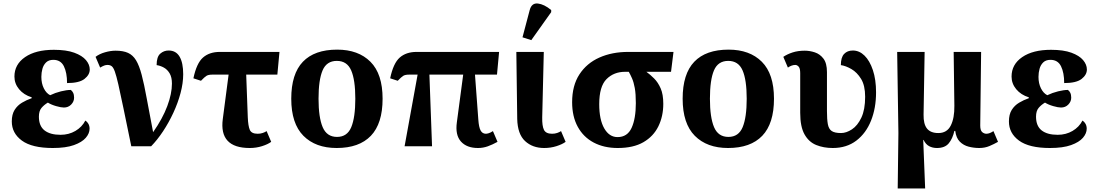

<svg xmlns="http://www.w3.org/2000/svg" viewBox="-20 -831 6233 1091"><path d="M280 10Q162 10 104.5 -32Q47 -74 47 -141Q47 -181 63 -206.5Q79 -232 105 -247.5Q131 -263 160 -273V-278Q115 -292 88.5 -324Q62 -356 62 -396Q62 -465 122.5 -506.5Q183 -548 286 -548Q357 -548 402 -531.5Q447 -515 468.5 -489.5Q490 -464 490 -436Q490 -406 460 -382.5Q430 -359 361 -359Q361 -418 343 -454.5Q325 -491 283 -491Q257 -491 242 -476.5Q227 -462 221 -440Q215 -418 215 -394Q215 -357 229 -329Q243 -301 265 -290Q294 -304 326.5 -312Q359 -320 382 -320Q390 -315 395.5 -304Q401 -293 401 -276Q401 -254 384.5 -237Q368 -220 343 -220Q327 -220 299 -228Q271 -236 252 -248Q230 -235 215.5 -217.5Q201 -200 201 -168Q201 -115 233 -90Q265 -65 324 -65Q371 -65 408.5 -87Q446 -109 465 -146Q476 -139 482.5 -127Q489 -115 489 -100Q489 -73 467.5 -48Q446 -23 400 -6.5Q354 10 280 10Z M726 0Q699 -131 681.5 -216Q664 -301 652.5 -351Q641 -401 632.5 -424.5Q624 -448 614.5 -455Q605 -462 591 -462Q581 -462 572 -458.5Q563 -455 549 -447L523 -508Q545 -525 577 -534Q609 -543 637 -543Q680 -543 707.5 -530.5Q735 -518 753 -488.5Q771 -459 785 -406Q799 -353 813.5 -273Q828 -193 850 -80Q904 -157 930.5 -228Q957 -299 957 -356Q957 -392 944 -414Q931 -436 911 -447Q891 -458 870 -461Q870 -508 890.5 -526Q911 -544 938 -544Q980 -544 1000.5 -509Q1021 -474 1021 -409Q1021 -359 1006 -302.5Q991 -246 965 -190Q939 -134 906.5 -85Q874 -36 839 0Z M1399 10Q1224 10 1246 -155L1279 -407H1187Q1165 -407 1154 -400.5Q1143 -394 1122 -372L1079 -386Q1097 -472 1133.5 -504Q1170 -536 1229 -536H1568L1556 -407H1379L1388 -164Q1390 -115 1399.5 -93Q1409 -71 1444 -71Q1460 -71 1473 -75.5Q1486 -80 1495 -86L1521 -25Q1502 -11 1469 -0.5Q1436 10 1399 10Z M1893 10Q1773 10 1704 -59.5Q1635 -129 1635 -270Q1635 -411 1701 -480Q1767 -549 1896 -549Q2016 -549 2085 -480Q2154 -411 2154 -270Q2154 -129 2087.5 -59.5Q2021 10 1893 10ZM1895 -53Q1953 -53 1976 -108.5Q1999 -164 1999 -270Q1999 -377 1975.5 -431Q1952 -485 1894 -485Q1836 -485 1813 -431Q1790 -377 1790 -270Q1790 -164 1813.5 -108.5Q1837 -53 1895 -53Z M2279 0 2353 -407H2305Q2283 -407 2272 -400.5Q2261 -394 2240 -372L2197 -386Q2215 -472 2251.5 -504Q2288 -536 2347 -536H2816L2804 -407H2679L2698 -151Q2701 -108 2711 -89.5Q2721 -71 2741 -71Q2747 -71 2757 -74Q2767 -77 2781 -86L2807 -25Q2778 -9 2751.5 0.5Q2725 10 2696 10Q2632 10 2599 -27Q2566 -64 2576 -136L2612 -407H2420L2435 0Z M3072 10Q3006 10 2963.5 -29.5Q2921 -69 2919 -155L2914 -536H3070L3061 -164Q3060 -115 3071 -93Q3082 -71 3117 -71Q3133 -71 3146 -75.5Q3159 -80 3168 -86L3194 -25Q3175 -11 3142 -0.5Q3109 10 3072 10ZM2999 -603 2949 -619 2990 -774Q3001 -815 3036.5 -811Q3072 -807 3112 -774V-762Z M3490 10Q3412 10 3353.5 -21Q3295 -52 3263 -110.5Q3231 -169 3231 -250Q3231 -345 3272.5 -408.5Q3314 -472 3386 -504Q3458 -536 3549 -536H3807L3793 -423H3653Q3675 -407 3697 -385Q3719 -363 3734 -329Q3749 -295 3749 -241Q3749 -170 3721 -113Q3693 -56 3636 -23Q3579 10 3490 10ZM3489 -52Q3545 -52 3569 -104.5Q3593 -157 3593 -245Q3593 -298 3587 -331Q3581 -364 3571.5 -385.5Q3562 -407 3553 -423H3532Q3468 -423 3426.5 -381.5Q3385 -340 3385 -239Q3385 -151 3413.5 -101.5Q3442 -52 3489 -52Z M4117 10Q3997 10 3928 -59.5Q3859 -129 3859 -270Q3859 -411 3925 -480Q3991 -549 4120 -549Q4240 -549 4309 -480Q4378 -411 4378 -270Q4378 -129 4311.5 -59.5Q4245 10 4117 10ZM4119 -53Q4177 -53 4200 -108.5Q4223 -164 4223 -270Q4223 -377 4199.5 -431Q4176 -485 4118 -485Q4060 -485 4037 -431Q4014 -377 4014 -270Q4014 -164 4037.5 -108.5Q4061 -53 4119 -53Z M4712 10Q4660 10 4618 -7Q4576 -24 4551.5 -67.5Q4527 -111 4527 -190V-415Q4527 -443 4518 -452.5Q4509 -462 4499 -462Q4479 -462 4457 -447L4431 -508Q4453 -523 4483.5 -533Q4514 -543 4553 -543Q4581 -543 4610 -533.5Q4639 -524 4659 -498Q4679 -472 4679 -421V-200Q4679 -153 4684 -125.5Q4689 -98 4706 -86.5Q4723 -75 4759 -75Q4789 -75 4821 -96Q4853 -117 4874.5 -162.5Q4896 -208 4896 -281Q4896 -345 4873 -382.5Q4850 -420 4818 -438.5Q4786 -457 4758 -461Q4758 -505 4776.5 -524.5Q4795 -544 4826 -544Q4863 -544 4892.5 -515Q4922 -486 4940 -432.5Q4958 -379 4958 -306Q4958 -217 4929.5 -145.5Q4901 -74 4846 -32Q4791 10 4712 10Z M5081 240 5085 -75 5078 -536H5234L5228 -180Q5227 -126 5247.5 -100.5Q5268 -75 5312 -75Q5361 -75 5382.5 -117.5Q5404 -160 5403 -230L5399 -536H5555L5550 -118Q5550 -90 5561 -80.5Q5572 -71 5585 -71Q5603 -71 5625 -86L5651 -25Q5628 -12 5602 -1Q5576 10 5544 10Q5514 10 5484.5 2.5Q5455 -5 5434 -26Q5413 -47 5408 -87H5403Q5393 -43 5371 -16.5Q5349 10 5304 10Q5279 10 5259.5 -0.5Q5240 -11 5228 -36H5226L5237 240Z M5946 10Q5828 10 5770.5 -32Q5713 -74 5713 -141Q5713 -181 5729 -206.5Q5745 -232 5771 -247.5Q5797 -263 5826 -273V-278Q5781 -292 5754.5 -324Q5728 -356 5728 -396Q5728 -465 5788.5 -506.5Q5849 -548 5952 -548Q6023 -548 6068 -531.5Q6113 -515 6134.5 -489.5Q6156 -464 6156 -436Q6156 -406 6126 -382.5Q6096 -359 6027 -359Q6027 -418 6009 -454.5Q5991 -491 5949 -491Q5923 -491 5908 -476.5Q5893 -462 5887 -440Q5881 -418 5881 -394Q5881 -357 5895 -329Q5909 -301 5931 -290Q5960 -304 5992.5 -312Q6025 -320 6048 -320Q6056 -315 6061.5 -304Q6067 -293 6067 -276Q6067 -254 6050.5 -237Q6034 -220 6009 -220Q5993 -220 5965 -228Q5937 -236 5918 -248Q5896 -235 5881.5 -217.5Q5867 -200 5867 -168Q5867 -115 5899 -90Q5931 -65 5990 -65Q6037 -65 6074.5 -87Q6112 -109 6131 -146Q6142 -139 6148.5 -127Q6155 -115 6155 -100Q6155 -73 6133.5 -48Q6112 -23 6066 -6.5Q6020 10 5946 10Z"/></svg>

Font: NotoSerif-Bold
Style: Regular
Weight: 700
Designer: Monotype Design Team
Foundry: Monotype Imaging Inc.
Version: Version 2.007; ttfautohint (v1.8) -l 8 -r 50 -G 200 -x 14 -D